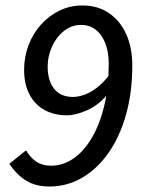

<svg xmlns="http://www.w3.org/2000/svg" viewBox="-20 -669 527 701"><path d="M160 12Q123 12 95.5 0.5Q68 -11 48 -30.5Q28 -50 14 -71L75 -120Q91 -93 113 -78.5Q135 -64 166 -64Q209 -64 247 -89.5Q285 -115 314.5 -164.5Q344 -214 360.5 -282.5Q377 -351 377 -436Q377 -479 364.5 -511Q352 -543 329.5 -560.5Q307 -578 276 -578Q241 -578 213 -555.5Q185 -533 169.5 -498Q154 -463 154 -426Q154 -375 177.5 -345Q201 -315 247 -315Q263 -315 285 -322Q307 -329 332 -347.5Q357 -366 381 -398L372 -324Q341 -286 299 -267Q257 -248 224 -248Q178 -248 142.5 -267.5Q107 -287 87.5 -324.5Q68 -362 68 -414Q68 -461 84 -503.5Q100 -546 129 -578.5Q158 -611 196.5 -630Q235 -649 281 -649Q337 -649 378 -621Q419 -593 441 -544Q463 -495 463 -430Q463 -333 440.5 -252Q418 -171 377 -112Q336 -53 280.5 -20.5Q225 12 160 12Z"/></svg>

Font: Source Sans 3 ExtraLight Medium
Style: Italic
Weight: 500
Italic angle: -11°
Version: Version 3.052;hotconv 1.1.0;makeotfexe 2.6.0